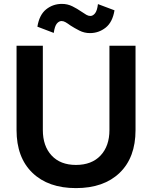

<svg xmlns="http://www.w3.org/2000/svg" viewBox="-20 -950 780 986"><path d="M676 -715V-282Q676 -141 594.5 -62.5Q513 16 370 16Q228 16 146.5 -62.5Q65 -141 65 -282V-715H200V-282Q200 -200 245 -151.5Q290 -103 370 -103Q451 -103 496.5 -151.5Q542 -200 542 -282V-715ZM483 -929 568 -897Q558 -836 522.5 -808Q487 -780 442 -780Q413 -780 387.5 -793Q362 -806 342 -819Q327 -830 316.5 -836Q306 -842 296 -842Q283 -842 272 -829Q261 -816 256 -781L172 -813Q182 -874 217 -902Q252 -930 298 -930Q327 -930 352 -917.5Q377 -905 397 -891Q413 -880 423.5 -874Q434 -868 444 -868Q457 -868 468 -881.5Q479 -895 483 -929Z"/></svg>

Font: Wix Madefor Display
Style: Bold
Weight: 700
Designer: Dalton Maag Ltd
Foundry: Dalton Maag Ltd
Version: Version 3.100